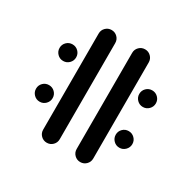

<svg xmlns="http://www.w3.org/2000/svg" viewBox="-122 -642 765 765"><g transform="rotate(30 260.5 -259.5)"><path d="M405.6 -353Q405.6 -368.9 416.7 -380Q427.8 -391.1 443.7 -391.1Q459.6 -391.1 470.7 -380Q481.9 -368.9 481.9 -353Q481.9 -337.4 470.7 -326.1Q459.6 -314.8 443.7 -314.8Q427.8 -314.8 416.7 -326.1Q405.6 -337.4 405.6 -353ZM38.9 -165.6Q38.9 -181.5 50 -192.6Q61.1 -203.7 77 -203.7Q93 -203.7 104.1 -192.6Q115.2 -181.5 115.2 -165.6Q115.2 -150 104.1 -138.7Q93 -127.4 77 -127.4Q61.1 -127.4 50 -138.7Q38.9 -150 38.9 -165.6ZM183.3 0Q167.4 0 156.3 -11.1Q145.2 -22.2 145.2 -38.1V-480.4Q145.2 -496.3 156.3 -507.4Q167.4 -518.5 183.3 -518.5Q199.3 -518.5 210.4 -507.4Q221.5 -496.3 221.5 -480.4V-38.1Q221.5 -22.2 210.4 -11.1Q199.3 0 183.3 0ZM38.9 -353Q38.9 -368.9 50 -380Q61.1 -391.1 77 -391.1Q93 -391.1 104.1 -380Q115.2 -368.9 115.2 -353Q115.2 -337.4 104.1 -326.1Q93 -314.8 77 -314.8Q61.1 -314.8 50 -326.1Q38.9 -337.4 38.9 -353ZM405.6 -165.6Q405.6 -181.5 416.7 -192.6Q427.8 -203.7 443.7 -203.7Q459.6 -203.7 470.7 -192.6Q481.9 -181.5 481.9 -165.6Q481.9 -150 470.7 -138.7Q459.6 -127.4 443.7 -127.4Q427.8 -127.4 416.7 -138.7Q405.6 -150 405.6 -165.6ZM337.4 0Q321.5 0 310.4 -11.1Q299.3 -22.2 299.3 -38.1V-480.4Q299.3 -496.3 310.4 -507.4Q321.5 -518.5 337.4 -518.5Q353.3 -518.5 364.4 -507.4Q375.6 -496.3 375.6 -480.4V-38.1Q375.6 -22.2 364.4 -11.1Q353.3 0 337.4 0Z"/></g></svg>

Font: 26F Galaxy Sans
Style: Bold
Weight: 700
Designer: C₂₉H₂₅N₃O₅
Version: Version 1.100